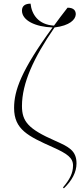

<svg xmlns="http://www.w3.org/2000/svg" viewBox="-20 -821 438 1049"><path d="M329 208C373 166 398 120 398 72C398 1 355 -19 281 -52C135 -116 100 -157 100 -242C100 -366 164 -506 278 -671C361 -681 393 -714 394 -743C394 -762 384 -779 349 -779C322 -744 297 -712 275 -681C189 -686 153 -743 147 -801C119 -801 100 -790 100 -763C100 -709 174 -674 267 -671C95 -435 57 -326 57 -231C57 -113 134 -77 270 -16C346 18 379 41 379 83C379 126 360 161 324 203Z"/></svg>

Font: Noto Serif Display ExtraLight
Style: Regular
Weight: 200
Designer: Monotype Design Team
Foundry: Monotype Imaging Inc.
Version: Version 2.009